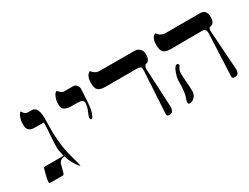

<svg xmlns="http://www.w3.org/2000/svg" viewBox="-57 -1032 1920 1479"><g transform="rotate(-30 903.5 -292.5)"><path d="M340.3 0Q332.5 7.8 292 -63.5Q277.8 -88.9 270.5 -120.6Q227.5 -120.6 216.6 -83.3Q205.6 -45.9 196.8 -10.3Q191.9 0 184.1 0H74.7Q63.5 0 63.5 -11.2Q63.5 -30.3 72.3 -65.9Q80.1 -93.8 87.4 -120.6Q88.9 -129.4 97.7 -129.4H265.1Q251 -194.3 251.5 -208Q251.5 -246.1 257.1 -317.9Q262.7 -389.6 262.7 -427.7H181.6Q115.7 -427.7 115.7 -483.9V-510.3Q115.7 -527.8 124.5 -552.2Q135.7 -584 149.9 -590.3Q153.8 -585.4 160.2 -575.2Q172.9 -556.2 195.3 -556.2H228.5Q289.6 -556.2 284.2 -429.2Q276.4 -236.3 312.5 -106.4Q341.8 -1.5 340.3 0Z M639.6 -506.3Q633.3 -356.4 624 -323.7Q609.9 -266.6 591.3 -266.6Q582.5 -266.6 582.5 -281.7Q582.5 -293 598.9 -329.8Q615.2 -366.7 615.2 -399.9Q616.7 -429.2 562 -429.2H515.1Q430.2 -429.2 428.7 -478.5V-506.3Q428.7 -525.4 439 -552.2Q451.7 -584 469.2 -590.3Q466.8 -588.9 484.6 -572.5Q502.4 -556.2 515.1 -556.2H596.2Q617.7 -556.2 629.4 -539.6Q641.1 -522.9 639.6 -506.3Z M1206.5 -490.2Q1206.5 -426.8 1166 -423.8Q1150.9 -409.7 1151.9 -387.2L1168.5 -48.3Q1170.9 6.3 1129.4 6.3Q1106.4 6.3 1107.4 -12.7L1129.4 -389.6Q1130.9 -413.6 1121.8 -420.7Q1112.8 -427.7 1089.8 -427.7H814.5Q765.1 -427.7 746.6 -444.8Q728 -461.9 728 -510.3Q728 -562.5 753.4 -584Q763.7 -592.8 766.1 -592.8L782.7 -576.2Q803.2 -555.7 837.4 -556.2H1140.6Q1169.9 -556.2 1188.2 -537.8Q1206.5 -519.5 1206.5 -490.2Z M1737.3 -425.3Q1726.1 -415 1727.1 -389.6L1750 -48.3Q1753.9 6.3 1711.9 6.3Q1688 6.3 1689 -12.7L1705.6 -387.2Q1707 -429.2 1672.4 -429.2L1397 -427.7Q1348.6 -427.7 1329.6 -444.8Q1310.5 -461.9 1310.5 -510.3Q1310.5 -580.1 1348.6 -592.8Q1355 -585 1363.8 -576.2Q1385.3 -554.7 1420.9 -554.7H1723.1Q1781.7 -555.2 1781.7 -490.2Q1781.7 -425.3 1737.3 -425.3ZM1386.7 -284.2Q1365.2 -257.3 1365.2 -227.1Q1365.2 -199.2 1369.6 -145.3Q1374 -91.3 1374 -63.5Q1374 -35.6 1354.5 -13.9Q1335 7.8 1308.1 7.8Q1295.4 7.8 1295.4 -12.7Q1295.4 -16.6 1309.6 -59.6Q1320.8 -96.2 1320.8 -182.6Q1320.8 -211.9 1335.9 -253.9Q1353.5 -303.2 1374 -303.2Q1381.8 -303.2 1386.2 -296.1Q1390.6 -289.1 1386.7 -284.2Z"/></g></svg>

Font: Accordance
Style: Regular
Weight: 400
Version: Version 1.1 (build May 11, 2018) Miklal Software Solutions, 